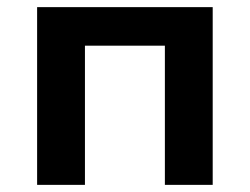

<svg xmlns="http://www.w3.org/2000/svg" viewBox="-20 -518 700 538"><path d="M84 0V-498H576V0H442V-390H218V0Z"/></svg>

Font: Nunito Sans 8pt
Style: Bold
Weight: 700
Version: Version 3.101;gftools[0.9.27]